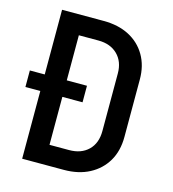

<svg xmlns="http://www.w3.org/2000/svg" viewBox="-109 -820 817 909"><g transform="rotate(15 300.0 -365.0)"><path d="M83 0V-332H10V-413H83V-730H287Q359 -730 412 -702.5Q465 -675 494.5 -624.5Q524 -574 524 -507V-225Q524 -156 494.5 -106Q465 -56 412 -28Q359 0 287 0ZM191 -97H287Q346 -97 381 -131Q416 -165 416 -225V-507Q416 -565 381 -599.5Q346 -634 287 -634H191V-413H290V-332H191Z"/></g></svg>

Font: JetBrains Mono NL SemiBold
Style: Regular
Weight: 600
Designer: Philipp Nurullin, Konstantin Bulenkov
Foundry: JetBrains
Version: Version 2.304; ttfautohint (v1.8.4.7-5d5b)